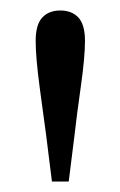

<svg xmlns="http://www.w3.org/2000/svg" viewBox="-20 -823 229 366"><path d="M95 -803Q117 -803 129.5 -789.5Q142 -776 142 -745Q142 -714 134 -657.5Q126 -601 122 -565L111 -477H79L68 -565Q63 -601 55.5 -657.5Q48 -714 48 -745Q48 -776 60.5 -789.5Q73 -803 95 -803Z"/></svg>

Font: Han-Nom Khai
Style: Regular
Weight: 400
Version: Version 1.200;June 22, 2023;FontCreator 14.0.0.2814 64-bit